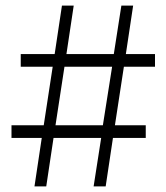

<svg xmlns="http://www.w3.org/2000/svg" viewBox="-20 -665 593 685"><path d="M103 0 129 -173H21V-218H136L168 -427H54V-472H175L201 -645H243L217 -472H386L413 -645H455L429 -472H533V-427H422L390 -218H500V-173H383L357 0H314L341 -173H171L145 0ZM178 -218H347L380 -427H210Z"/></svg>

Font: DeepMind Serif Text
Style: Regular
Weight: 400
Designer: Frank Grießhammer / Modifications: Colophon Foundry
Foundry: Colophon Foundry
Version: Version 5.003; ttfautohint (v1.8.2)